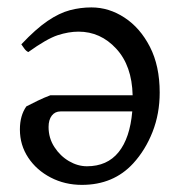

<svg xmlns="http://www.w3.org/2000/svg" viewBox="-20 -489 494 523"><path d="M203.1 14.6Q156.7 14.6 118.2 -5.4Q79.6 -25.4 56.9 -59.6Q34.2 -93.8 34.2 -136.2Q34.2 -174.3 51.8 -199.2Q65.9 -206.5 83 -214.8Q100.1 -223.1 117.2 -229.5H341.3Q339.4 -310.1 296.6 -356.4Q253.9 -402.8 193.8 -402.8Q167 -402.8 137.2 -393.1Q107.4 -383.3 57.1 -347.2Q50.8 -350.1 45.9 -357.2Q41 -364.3 38.1 -368.2Q77.6 -410.2 109.6 -431.9Q141.6 -453.6 170.4 -461.2Q199.2 -468.8 229 -468.8Q276.9 -468.8 319.3 -440.9Q361.8 -413.1 388.4 -361.3Q415 -309.6 415 -236.8Q415 -179.2 395.5 -129.6Q376 -80.1 342.8 -43.9Q289.1 14.6 203.1 14.6ZM216.8 -36.1Q272 -36.1 303 -74.5Q334 -112.8 340.3 -185.5H145Q129.9 -185.5 121.1 -174.1Q112.3 -162.6 112.3 -143.1Q112.3 -112.8 128.2 -88.4Q144 -64 168 -50Q191.9 -36.1 216.8 -36.1Z"/></svg>

Font: David Libre
Style: Regular
Weight: 400
Designer: Ismar David, J. Victor Gaultney, Annie Olsen and Meir Sadan
Foundry: Monotype Imaging Inc. & SIL International
Version: Version 1.100; ttfautohint (v1.8.4.7-5d5b)